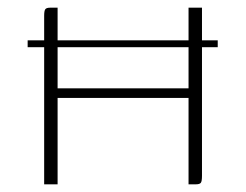

<svg xmlns="http://www.w3.org/2000/svg" viewBox="-20 -480 641 500"><path d="M95 0V-439Q95 -452 98 -456Q101 -460 111 -460H130V-250H471V-460H506V-22Q506 -8 503 -4Q500 0 490 0H471V-225H130V0ZM52 -375H547V-357H52Z"/></svg>

Font: Genos ExtraLight
Style: Regular
Weight: 250
Designer: Robert E. Leuschke
Foundry: Robert E. Leuschke
Version: Version 1.010